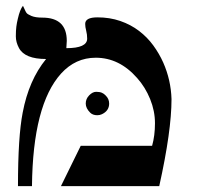

<svg xmlns="http://www.w3.org/2000/svg" viewBox="-20 -637 675 657"><path d="M271.5 -555.2Q271.5 -577.6 313.5 -577.6Q355.5 -577.6 391.6 -565.2Q427.7 -552.7 455.8 -531.2Q483.9 -509.8 504.4 -481.7Q524.9 -453.6 538.6 -422.9Q564.9 -363.3 566.9 -297.9Q566.9 -189 524.9 0H188.5L256.3 -138.2H500.5Q510.3 -172.9 510.3 -215.1Q510.3 -257.3 493.7 -298.1Q477.1 -338.9 449.2 -370.1Q388.2 -439.5 307.6 -439.5Q238.3 -439.5 189 -385.3Q92.3 -278.3 89.4 0H41.5Q41.5 -168.9 57.6 -251.5Q78.6 -362.8 137.7 -435.1Q64.9 -435.1 44.9 -472.7Q34.2 -492.7 34.2 -512.5Q34.2 -532.2 35.9 -545.7Q37.6 -559.1 41 -572.8Q48.3 -605 58.6 -617.2Q62.5 -609.9 64.9 -603.8Q67.4 -597.7 70.6 -593Q73.7 -588.4 87.4 -582.5Q101.1 -576.7 125 -576.7Q208.5 -576.7 208.5 -497.1Q208.5 -490.2 207 -472.2Q278.3 -472.2 278.3 -504.9Q278.3 -519 274.9 -532Q271.5 -544.9 271.5 -555.2ZM353.5 -282.7Q353.5 -257.8 328.6 -246.1Q321.3 -242.7 313 -242.7Q297.4 -242.7 288.6 -251.5Q273.4 -266.6 273.4 -282.7Q273.4 -298.8 285.2 -310.8Q296.9 -322.8 309.1 -322.8Q321.3 -322.8 328.6 -319.6Q335.9 -316.4 341.3 -310.5Q353.5 -298.8 353.5 -282.7Z"/></svg>

Font: Cardo-Italic
Style: Italic
Weight: 400
Italic angle: -12°
Designer: David J. Perry
Foundry: David J. Perry
Version: Version 0.991